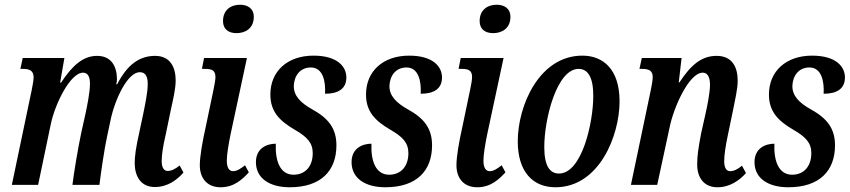

<svg xmlns="http://www.w3.org/2000/svg" viewBox="-20 -781 3592 811"><path d="M634 9C690 9 729 -23 755 -52L739 -82C720 -67 705 -59 688 -59C672 -59 663 -74 663 -100C663 -128 669 -166 679 -208L702 -319C710 -356 722 -405 722 -441C722 -496 700 -545 635 -545C570 -545 518 -509 475 -425H471C473 -432 474 -440 474 -446C474 -497 453 -545 390 -545C333 -545 287 -507 238 -432H234L252 -536H76L66 -490H78C104 -490 122 -483 122 -454C122 -442 118 -422 114 -401L30 0H141L194 -254C211 -339 276 -474 331 -474C355 -474 360 -449 360 -428C360 -389 347 -329 341 -300L324 -224C309 -154 291 -44 286 0H400C405 -44 422 -159 432 -203L446 -269C464 -360 519 -477 571 -476C597 -476 604 -454 604 -426C604 -388 591 -331 585 -300L568 -220C554 -158 549 -121 549 -92C549 -39 573 9 634 9Z M979 -641C1015 -641 1052 -660 1052 -710C1052 -746 1025 -761 994 -761C955 -761 922 -739 922 -692C922 -657 946 -641 979 -641ZM912 10C970 10 1005 -25 1031 -53L1015 -83C996 -68 981 -58 964 -58C948 -58 938 -73 938 -102C938 -129 946 -175 954 -214L1023 -536H842L833 -490H847C874 -490 890 -484 890 -456C890 -445 887 -426 882 -403L849 -245C835 -183 824 -120 824 -83C824 -29 854 10 912 10Z M1204 10C1335 10 1401 -59 1401 -167C1401 -238 1368 -281 1299 -319C1249 -347 1220 -377 1221 -419C1223 -463 1249 -496 1293 -496C1344 -496 1356 -438 1353 -385C1409 -385 1443 -406 1443 -454C1443 -499 1406 -546 1304 -546C1194 -546 1122 -480 1122 -382C1122 -310 1160 -271 1225 -233C1277 -203 1301 -178 1301 -134C1301 -78 1269 -43 1220 -43C1162 -43 1142 -103 1145 -174C1107 -174 1061 -155 1061 -96C1061 -29 1117 10 1204 10Z M1608 10C1739 10 1805 -59 1805 -167C1805 -238 1772 -281 1703 -319C1653 -347 1624 -377 1625 -419C1627 -463 1653 -496 1697 -496C1748 -496 1760 -438 1757 -385C1813 -385 1847 -406 1847 -454C1847 -499 1810 -546 1708 -546C1598 -546 1526 -480 1526 -382C1526 -310 1564 -271 1629 -233C1681 -203 1705 -178 1705 -134C1705 -78 1673 -43 1624 -43C1566 -43 1546 -103 1549 -174C1511 -174 1465 -155 1465 -96C1465 -29 1521 10 1608 10Z M2063 -641C2099 -641 2136 -660 2136 -710C2136 -746 2109 -761 2078 -761C2039 -761 2006 -739 2006 -692C2006 -657 2030 -641 2063 -641ZM1996 10C2054 10 2089 -25 2115 -53L2099 -83C2080 -68 2065 -58 2048 -58C2032 -58 2022 -73 2022 -102C2022 -129 2030 -175 2038 -214L2107 -536H1926L1917 -490H1931C1958 -490 1974 -484 1974 -456C1974 -445 1971 -426 1966 -403L1933 -245C1919 -183 1908 -120 1908 -83C1908 -29 1938 10 1996 10Z M2326 10C2511 10 2597 -208 2597 -353C2597 -489 2527 -546 2440 -546C2258 -546 2167 -335 2167 -184C2167 -54 2232 10 2326 10ZM2341 -48C2303 -48 2279 -79 2279 -160C2279 -279 2332 -490 2424 -490C2462 -490 2486 -457 2486 -376C2486 -263 2438 -48 2341 -48Z M3010 10C3066 10 3106 -22 3131 -50L3114 -81C3096 -66 3080 -58 3064 -58C3047 -58 3039 -74 3039 -100C3039 -127 3045 -166 3054 -208L3077 -319C3084 -356 3096 -405 3096 -440C3096 -496 3074 -545 3007 -545C2944 -545 2899 -508 2850 -433H2847L2859 -536H2691L2681 -490H2693C2720 -490 2737 -483 2737 -456C2737 -441 2733 -421 2729 -401L2645 0H2756L2808 -241C2825 -328 2891 -474 2948 -474C2974 -474 2979 -446 2979 -422C2979 -388 2966 -327 2960 -300L2942 -220C2930 -158 2925 -122 2925 -91C2923 -32 2953 10 3010 10Z M3310 10C3441 10 3507 -59 3507 -167C3507 -238 3474 -281 3405 -319C3355 -347 3326 -377 3327 -419C3329 -463 3355 -496 3399 -496C3450 -496 3462 -438 3459 -385C3515 -385 3549 -406 3549 -454C3549 -499 3512 -546 3410 -546C3300 -546 3228 -480 3228 -382C3228 -310 3266 -271 3331 -233C3383 -203 3407 -178 3407 -134C3407 -78 3375 -43 3326 -43C3268 -43 3248 -103 3251 -174C3213 -174 3167 -155 3167 -96C3167 -29 3223 10 3310 10Z"/></svg>

Font: Noto Serif Condensed Semi
Style: Italic
Weight: 600
Width: 3
Italic angle: -12°
Designer: Monotype Design Team
Foundry: Monotype Imaging Inc.
Version: Version 1.901